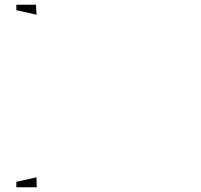

<svg xmlns="http://www.w3.org/2000/svg" viewBox="-20 -790 850 810"><path d="M135 0C135 0 134 -42 134 -42C134 -42 49 -23 49 -23C49 -23 49 0 49 0C49 0 135 0 135 0ZM132 -770C132 -770 49 -770 49 -770C49 -770 49 -747 49 -747C49 -747 134 -728 134 -728C134 -728 132 -770 132 -770Z"/></svg>

Font: Only Serifs
Style: Regular
Weight: 500
Designer: Matt LaGrandeur
Version: Version 0.001